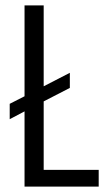

<svg xmlns="http://www.w3.org/2000/svg" viewBox="-20 -692 390 712"><path d="M142 -62H346V0H71V-279L16 -250V-307L71 -335V-672H142V-372L239 -422V-366L142 -316Z"/></svg>

Font: Khand
Style: Regular
Weight: 400
Designer: Devanagari: Sanchit Sawaria, Jyotish Sonowal; Latin: Satya Rajpurohit
Foundry: Indian Type Foundry
Version: Version 1.100;PS 1.0;hotconv 1.0.78;makeotf.lib2.5.61930; tt